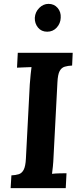

<svg xmlns="http://www.w3.org/2000/svg" viewBox="-20 -973 424 993"><path d="M356 -700 353 -634Q331 -633 314.5 -628Q298 -623 288.5 -605.5Q279 -588 277 -547L257 -164Q256 -137 253.5 -112Q251 -87 249 -74Q265 -76 289.5 -76.5Q314 -77 324 -77L320 0H35L39 -66Q61 -67 77 -72Q93 -77 102.5 -95Q112 -113 114 -153L134 -536Q136 -563 138.5 -588Q141 -613 143 -626Q127 -625 103 -624.5Q79 -624 68 -623L72 -700ZM231 -953Q260 -953 278 -932Q296 -911 294 -881Q293 -852 273.5 -830.5Q254 -809 224 -809Q194 -809 176.5 -830.5Q159 -852 160 -881Q162 -911 183 -932Q204 -953 231 -953Z"/></svg>

Font: Lora
Style: Italic
Weight: 400
Italic angle: -3°
Designer: Olga Karpushina, Alexei Vanyashin (Cyrillic)
Foundry: Cyreal
Version: Version 3.008